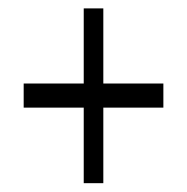

<svg xmlns="http://www.w3.org/2000/svg" viewBox="-20 -558 434 446"><path d="M174.5 -132.5V-308H35V-364H174.5V-538.5H220V-364H359.5V-308H220V-132.5Z"/></svg>

Font: Libre Caslon Condensed Medium
Style: Regular
Weight: 500
Designer: Pablo Impallari, Rodrigo Fuenzalida, Katja Schimmel, Ertekin Erdin
Foundry: Pablo Impallari, Rodrigo Fuenzalida
Version: Version 2.000; ttfautohint (v1.8.4.7-5d5b);gftools[0.9.33]